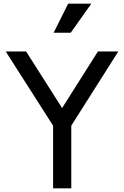

<svg xmlns="http://www.w3.org/2000/svg" viewBox="-20 -1025 675 1045"><path d="M269 0H368V-341L624 -745H513L318 -437L122 -745H11L269 -341ZM272 -847H365L477 -1005H351Z"/></svg>

Font: Mluvka Medium
Style: Regular
Weight: 500
Designer: Modified by Jiří Krblich, Original typeface by Gumpita Rahayu
Foundry: Gumpita Rahayu & Jiří Krblich
Version: Version 2.000;Glyphs 3.1.1 (3134)